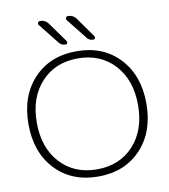

<svg xmlns="http://www.w3.org/2000/svg" viewBox="-101 -1038 994 1132"><g transform="rotate(-10 396.0 -471.5)"><path d="M216 -953Q246 -953 264 -929L350 -809Q354 -803 351 -796.5Q348 -790 340 -790Q316 -790 302 -808L205 -930Q199 -937 203 -945Q207 -953 216 -953ZM383 -953Q413 -953 431 -929L516 -809Q520 -803 517 -796.5Q514 -790 506 -790Q482 -790 469 -808L372 -930Q366 -937 370 -945Q374 -953 383 -953ZM615.5 -606Q532 -697 396 -697Q260 -697 176.5 -606Q93 -515 93 -365Q93 -215 176.5 -124Q260 -33 396 -33Q532 -33 615.5 -124Q699 -215 699 -365Q699 -515 615.5 -606ZM652 -93Q555 10 396 10Q237 10 140 -93Q43 -196 43 -365Q43 -534 140 -637Q237 -740 396 -740Q555 -740 652 -637Q749 -534 749 -365Q749 -196 652 -93Z"/></g></svg>

Font: Rounded Mplus 1c Light
Style: Regular
Weight: 300
Version: Version 1.059.20150529